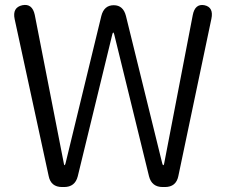

<svg xmlns="http://www.w3.org/2000/svg" viewBox="-20 -753 912 773"><path d="M230 0Q185 0 176 -44L39 -676Q29 -723 70 -732Q110 -740 120 -693L237 -95Q238 -88 240 -88Q242 -88 244 -96L388 -689Q399 -732 438 -732Q476 -732 487 -689L633 -96Q635 -88 637.5 -88Q640 -88 641 -95L756 -692Q765 -739 803 -732Q841 -724 831 -677L698 -44Q689 0 644 0H635Q591 0 580 -43L440 -614Q438 -622 436 -622Q434 -622 432 -614L293 -43Q282 0 238 0Z"/></svg>

Font: Resource Han Rounded KR Normal
Style: Regular
Weight: 350
Designer: Cyano Hao (round all glyphs); Ryoko NISHIZUKA 西塚涼子 (kana, bopomofo & ideographs); Paul D. Hunt (Latin, Greek & Cyrillic)
Foundry: Cyano Hao
Version: 0.990